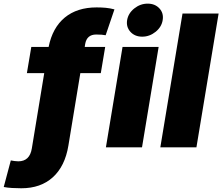

<svg xmlns="http://www.w3.org/2000/svg" viewBox="-115 -801 1208 1044"><path d="M457 -545.9 433.1 -403.3H321.8L256.8 -8.8Q238.3 103 172.4 162.8Q106.4 222.7 1 222.7Q-23.4 222.7 -49.3 221.2Q-75.2 219.7 -94.7 215.8L-56.2 71.3Q-45.9 73.2 -35.6 74.7Q-25.4 76.2 -15.6 76.2Q46.9 76.2 58.1 5.9L125.5 -403.3H31.2L55.2 -545.9H149.4Q170.4 -650.4 237.3 -705.6Q304.2 -760.7 410.2 -760.7Q438 -760.7 460.7 -758.5Q483.4 -756.3 507.3 -750L459.5 -609.4Q447.8 -611.3 437.5 -612.3Q427.2 -613.3 408.2 -613.3Q356.9 -613.3 348.1 -561.5L345.7 -545.9Z M460.9 0 551.3 -545.9H747.6L657.2 0ZM658.2 -601.6Q618.2 -601.6 594.2 -627.9Q570.3 -654.3 576.2 -691.4Q582.5 -729 615.2 -755.1Q647.9 -781.2 688 -781.2Q728 -781.2 752 -755.1Q775.9 -729 769.5 -691.4Q763.7 -654.3 731 -627.9Q698.2 -601.6 658.2 -601.6Z M1073.7 -727.5 953.1 0H756.8L877.4 -727.5Z"/></svg>

Font: Inter Black
Style: Italic
Weight: 900
Italic angle: -9.39999°
Designer: Rasmus Andersson
Foundry: rsms
Version: Version 4.000;git-a52131595